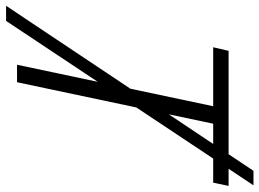

<svg xmlns="http://www.w3.org/2000/svg" viewBox="-180 -704 875 648"><g transform="rotate(90 258.0 -380.5)"><path d="M-46 37 511 -798H560L5 37ZM153 0 293 -662H94L106 -714H562L551 -662H352L212 0Z"/></g></svg>

Font: Noto Sans Display Light
Style: Italic
Weight: 300
Italic angle: -12°
Designer: Monotype Design Team
Foundry: Monotype Imaging Inc.
Version: Version 2.003